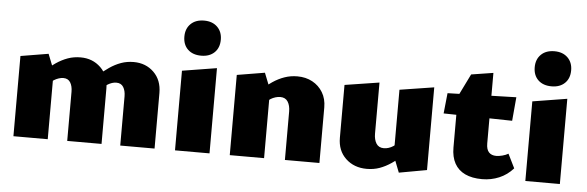

<svg xmlns="http://www.w3.org/2000/svg" viewBox="-46 -829 3032 992"><g transform="rotate(5 1469.5 -333.5)"><path d="M601 0V-255Q601 -284 589.5 -303Q578 -322 553 -322Q536 -322 517.5 -313Q499 -304 486 -289L450 -349Q480 -375 508.5 -394.5Q537 -414 567.5 -425Q598 -436 633 -436Q696 -436 737.5 -395.5Q779 -355 779 -288V0ZM326 0V-255Q326 -284 314.5 -303Q303 -322 278 -322Q267 -322 254.5 -318Q242 -314 230.5 -307Q219 -300 209 -289L173 -349Q203 -375 232 -394.5Q261 -414 291.5 -425Q322 -436 358 -436Q420 -436 462 -395.5Q504 -355 504 -288V0ZM47 0V-416L191 -440L225 -354V0Z M885 0V-413L1064 -442V0ZM977 -499Q933 -499 907.5 -523.5Q882 -548 882 -590Q882 -631 907.5 -656Q933 -681 977 -681Q1020 -681 1045.5 -656Q1071 -631 1071 -590Q1071 -548 1045.5 -523.5Q1020 -499 977 -499Z M1455 0V-251Q1455 -282 1442.5 -302Q1430 -322 1403 -322Q1391 -322 1378 -318Q1365 -314 1353.5 -307Q1342 -300 1334 -289L1295 -349Q1326 -375 1355 -394.5Q1384 -414 1415.5 -425Q1447 -436 1482 -436Q1526 -436 1560 -417.5Q1594 -399 1614 -366Q1634 -333 1634 -288V0ZM1169 0V-416L1313 -440L1347 -354V0Z M1880 9Q1814 9 1771 -31.5Q1728 -72 1728 -139V-413L1907 -441V-176Q1907 -145 1919.5 -125Q1932 -105 1959 -105Q1971 -105 1983.5 -109Q1996 -113 2007.5 -120.5Q2019 -128 2027 -138L2066 -78Q2036 -53 2006.5 -33Q1977 -13 1946.5 -2Q1916 9 1880 9ZM2047 14 2013 -73V-413L2191 -441V-12Z M2478 10Q2426 10 2390 -7Q2354 -24 2335.5 -57.5Q2317 -91 2317 -140V-406L2375 -524L2489 -542V-176Q2489 -145 2502.5 -130.5Q2516 -116 2541 -116Q2554 -116 2572 -120.5Q2590 -125 2603 -133L2639 -60Q2608 -25 2566.5 -7.5Q2525 10 2478 10ZM2607 -304 2251 -311 2262 -417 2618 -427Z M2702 0V-413L2881 -442V0ZM2794 -499Q2750 -499 2724.5 -523.5Q2699 -548 2699 -590Q2699 -631 2724.5 -656Q2750 -681 2794 -681Q2837 -681 2862.5 -656Q2888 -631 2888 -590Q2888 -548 2862.5 -523.5Q2837 -499 2794 -499Z"/></g></svg>

Font: Ysabeau Office Black
Style: Regular
Weight: 900
Designer: Christian Thalmann (Catharsis Fonts)
Version: Version 2.001;gftools[0.9.30]; featfreeze: tnum,lnum,ss02